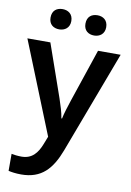

<svg xmlns="http://www.w3.org/2000/svg" viewBox="-104 -807 757 1111"><g transform="rotate(10 274.0 -252.0)"><path d="M111 -684C111 -644 138 -625 172 -625C204 -625 233 -644 233 -684C233 -726 204 -744 172 -744C138 -744 111 -726 111 -684ZM316 -684C316 -644 343 -625 377 -625C409 -625 438 -644 438 -684C438 -726 409 -744 377 -744C343 -744 316 -726 316 -684ZM0 -542 217 -2 199 44C178 98 147 138 85 138C62 138 40 135 26 132V232C44 236 68 240 101 240C220 240 279 173 322 59L548 -542H415L311 -233C298 -194 284 -150 278 -120H274C269 -155 256 -194 243 -233L135 -542Z"/></g></svg>

Font: Noto Sans Myanmar UI SemiBold
Style: Regular
Weight: 600
Designer: Monotype Design Team
Foundry: Monotype Imaging Inc.
Version: Version 2.103